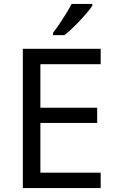

<svg xmlns="http://www.w3.org/2000/svg" viewBox="-20 -964 596 984"><path d="M496 0H97V-714H496V-635H187V-412H478V-334H187V-79H496ZM453 -934Q441 -916 416 -887.5Q391 -859 362.5 -830.5Q334 -802 310 -784H252V-796Q267 -815 284.5 -841Q302 -867 319 -894.5Q336 -922 347 -944H453Z"/></svg>

Font: Noto Sans Mongolian
Style: Regular
Weight: 400
Designer: Monotype Design Team
Foundry: Monotype Imaging Inc.
Version: Version 3.001; ttfautohint (v1.8.4.7-5d5b)